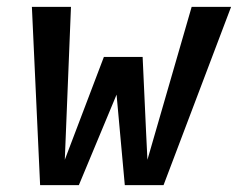

<svg xmlns="http://www.w3.org/2000/svg" viewBox="-20 -540 707 560"><path d="M97 0 73 -520H187L169 -74L283 -374H396L406 -156L410 -74L539 -520H654L457 0H344L320 -264L210 0Z"/></svg>

Font: Iosevka Custom
Style: Bold Italic
Weight: 700
Italic angle: -9°
Designer: Belleve Invis
Foundry: Belleve Invis
Version: Version 30.3.1; ttfautohint (v1.8.3)